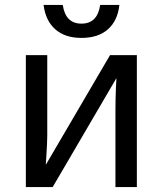

<svg xmlns="http://www.w3.org/2000/svg" viewBox="-20 -760 661 780"><path d="M85 0V-536H172V-209Q172 -197 171 -174Q170 -151 168.5 -128.5Q167 -106 166 -92H167L427 -536H536V0H449V-316Q449 -332 449.5 -356.5Q450 -381 451 -404.5Q452 -428 453 -441H452L194 0ZM311 -606Q244 -606 204.5 -641Q165 -676 157 -740H235Q246 -664 311 -664Q376 -664 387 -740H465Q458 -676 418.5 -641Q379 -606 311 -606Z"/></svg>

Font: Noto Sans Historical
Style: Regular
Weight: 400
Designer: Monotype Design Team
Foundry: Monotype Imaging Inc.
Version: Version 2.013; ttfautohint (v1.8.4.7-5d5b)